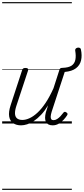

<svg xmlns="http://www.w3.org/2000/svg" viewBox="-20 -1145 776 1780"><path d="M175 17Q131 17 101.5 -3.5Q72 -24 65 -65.5Q58 -107 79 -171L185 -494Q189 -506 195.5 -510.5Q202 -515 216 -515Q232 -515 238 -509Q244 -503 240 -491L132 -164Q118 -122 119 -92.5Q120 -63 137.5 -48Q155 -33 188 -33Q218 -33 253.5 -49Q289 -65 327 -100Q365 -135 402.5 -191Q440 -247 476 -327L530 -495Q534 -508 540 -512Q546 -516 560 -516Q616 -518 643.5 -536.5Q671 -555 678.5 -590.5Q686 -626 677 -677Q676 -688 682.5 -694.5Q689 -701 699 -703Q709 -705 718.5 -701.5Q728 -698 730 -687Q742 -631 731.5 -585.5Q721 -540 684 -512Q647 -484 580 -478L459 -109Q451 -83 450 -65.5Q449 -48 455.5 -39.5Q462 -31 476 -31Q493 -31 509.5 -41.5Q526 -52 540.5 -67.5Q555 -83 566 -98Q571 -106 578 -108Q585 -110 595 -103Q605 -97 606 -90Q607 -83 602 -76Q590 -57 570.5 -35.5Q551 -14 525 1.5Q499 17 468 17Q444 17 428.5 8.5Q413 0 405.5 -15.5Q398 -31 398 -53Q398 -75 405 -103L426 -169Q395 -117 361.5 -81.5Q328 -46 295 -24Q262 -2 231.5 7.5Q201 17 175 17ZM0 605H646V615H0ZM0 -20H646V0H0ZM0 -505H646V-500H0ZM0 -1125H646V-1115H0Z"/></svg>

Font: Playwrite CU Guides
Style: Regular
Weight: 400
Designer: Veronika Burian, José Scaglione
Foundry: TypeTogether
Version: Version 1.003